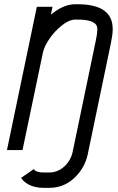

<svg xmlns="http://www.w3.org/2000/svg" viewBox="-20 -716 565 916"><path d="M141.6 90.3Q142.6 93.3 146.2 96.7Q149.9 100.1 160.4 103.5Q170.9 106.9 186 106.9H214.8Q255.4 106.9 286.9 78.1Q318.4 49.3 327.1 6.3L438 -526.9Q444.3 -557.6 444.3 -574.7V-578.6Q444.3 -622.6 350.1 -622.6H339.8Q310.1 -622.6 274.9 -594.5Q239.7 -566.4 215.1 -529.8Q190.4 -493.2 184.6 -464.4L87.4 0H13.2L155.8 -683.6H230.5L222.7 -646Q282.2 -695.8 339.8 -695.8H350.1Q517.6 -695.8 517.6 -578.1V-574.7Q517.6 -551.3 509.3 -511.2L398.4 21Q384.3 86.4 334.2 133.3Q284.2 180.2 214.8 180.2H186Q165 180.2 146.5 175.5Q127.9 170.9 116.7 164.6Q105.5 158.2 96.9 150.9Q88.4 143.6 85.2 138.9Q82 134.3 81.1 132.3Z"/></svg>

Font: Anka/Coder Condensed
Style: Italic
Weight: 400
Width: 4
Italic angle: -12°
Monospace: yes
Version: Version 001.100